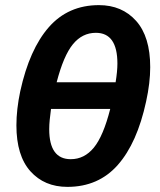

<svg xmlns="http://www.w3.org/2000/svg" viewBox="-20 -718 626 749"><path d="M59 -362Q95 -526 170.5 -612Q246 -698 366 -698Q456 -698 511 -636.5Q566 -575 566 -456Q566 -395 550 -322Q515 -160 439.5 -74.5Q364 11 243 11Q153 11 98.5 -50Q44 -111 44 -229Q44 -291 59 -362ZM201 -397H431Q438 -440 438 -470Q438 -590 354 -590Q301 -590 264.5 -545.5Q228 -501 201 -397ZM172 -214Q172 -97 256 -97Q309 -97 346 -142Q383 -187 410 -293H179Q176 -271 174 -251Q172 -231 172 -214Z"/></svg>

Font: Radio Canada SemiBold
Style: Italic
Weight: 600
Italic angle: -12°
Designer: Charles Daoud, Etienne Aubert Bonn, Alexandre Saumier Demers, Jacques Le Bailly
Foundry: Radio-Canada
Version: Version 2.104; ttfautohint (v1.8.4.7-5d5b);gftools[0.9.28.de